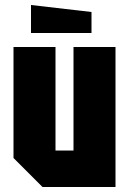

<svg xmlns="http://www.w3.org/2000/svg" viewBox="-20 -748 516 768"><path d="M442 -560V0H150L34 -116V-560H202V-146H274V-560ZM346 -616H104V-728L346 -700Z"/></svg>

Font: Tektur Condensed
Style: Bold
Weight: 700
Width: 3
Designer: Adam Jagosz
Foundry: Adam Jagosz
Version: Version 1.005;gftools[0.9.30]